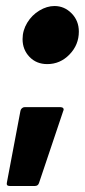

<svg xmlns="http://www.w3.org/2000/svg" viewBox="-20 -514 282 638"><path d="M55 -384Q55 -413 70.5 -438.5Q86 -464 111 -479Q136 -494 161 -494Q194 -494 218 -469.5Q242 -445 242 -409Q242 -365 211 -333Q180 -301 137 -301Q101 -301 78 -325Q55 -349 55 -384ZM3 92 48 -146Q49 -151 53 -154.5Q57 -158 62 -158H181Q187 -158 190 -154.5Q193 -151 190 -145L110 93Q107 104 96 104H12Q0 104 3 92Z"/></svg>

Font: Barlow Condensed ExtraBold
Style: Italic
Weight: 800
Width: 3
Italic angle: -7°
Designer: Jeremy Tribby
Foundry: Tribby Type
Version: Version 1.408